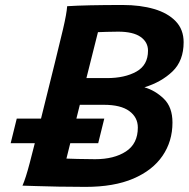

<svg xmlns="http://www.w3.org/2000/svg" viewBox="-20 -730 742 755"><path d="M365.2 -603.5 319.8 -422.9H400.4Q470.7 -422.9 516.4 -448.5Q562 -474.1 562 -530.8Q562 -564.5 532.7 -585Q503.4 -605.5 444.3 -605.5Q418.9 -605.5 398.9 -604.7Q378.9 -604 365.2 -603.5ZM130.4 -219.7 195.8 -483.4Q213.4 -553.7 227.8 -615.2Q242.2 -676.8 244.1 -705.6Q280.3 -708 335.9 -709.2Q391.6 -710.4 462.4 -710.4Q531.7 -710.4 585.9 -694.6Q640.1 -678.7 671.1 -646.2Q702.1 -613.8 702.1 -564Q702.1 -491.2 658.4 -449.2Q614.7 -407.2 547.9 -386.7Q590.3 -374.5 624.3 -341.6Q658.2 -308.6 658.2 -248Q658.2 -174.3 619.1 -117.2Q580.1 -60.1 504.2 -27.6Q428.2 4.9 316.4 4.9Q260.3 4.9 210.2 3.9Q160.2 2.9 123 1.7Q85.9 0.5 68.4 0Q81.1 -28.8 96.7 -88.4Q112.3 -147.9 130.4 -219.7ZM293.9 -317.9 241.2 -106.4Q252.9 -106 285.2 -105Q317.4 -104 354 -104Q428.7 -104 475.3 -134.5Q522 -165 522 -228.5Q522 -268.6 488.5 -293.2Q455.1 -317.9 388.2 -317.9ZM45.9 -263.7H390.1L366.2 -167H22Z"/></svg>

Font: Andika
Style: Bold Italic
Weight: 700
Italic angle: -14°
Designer: Victor Gaultney, Annie Olsen, Julie Remington, Don Collingsworth, Eric Hays, Becca Hirsbrunner
Foundry: SIL International
Version: Version 6.101